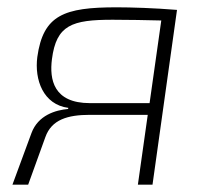

<svg xmlns="http://www.w3.org/2000/svg" viewBox="-20 -505 567 525"><path d="M463 -478C403 -483 338 -485 299 -485C155 -485 98 -464 82 -349C74 -287 98 -219 167 -210L166 -207C132 -204 84 -190 66 -141L14 0H57L104 -130C121 -178 165 -191 226 -191H384L357 0H397L464 -478ZM226 -223C126 -223 115 -288 122 -343C134 -437 177 -451 288 -451C325 -451 385 -450 421 -449L389 -223Z"/></svg>

Font: Exo 2 Extra Light
Style: Italic
Weight: 250
Italic angle: -8°
Designer: Natanael Gama
Version: Version 1.001;PS 001.001;hotconv 1.0.88;makeotf.lib2.5.64775